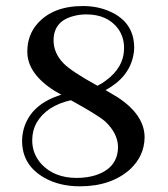

<svg xmlns="http://www.w3.org/2000/svg" viewBox="-20 -620 568 649"><path d="M250 9.8Q355.5 9.8 419.9 -47.9Q467.8 -92.8 468.8 -155.3Q468.8 -231.4 377.9 -291Q360.4 -301.8 336.9 -315.4Q416 -358.4 430.7 -432.6Q433.6 -445.3 433.6 -458Q433.6 -545.9 349.6 -582Q309.6 -599.6 259.8 -599.6Q159.2 -599.6 106.4 -540Q72.3 -501 72.3 -445.3Q72.3 -371.1 165 -312.5Q175.8 -306.6 187.5 -299.8Q85 -268.6 60.5 -185.5Q54.7 -164.1 54.7 -143.6Q54.7 -61.5 130.9 -18.6Q181.6 9.8 250 9.8ZM161.1 -483.4Q161.1 -547.9 227.5 -565.4Q248 -571.3 271.5 -571.3Q342.8 -571.3 378.9 -523.4Q399.4 -495.1 399.4 -458Q399.4 -392.6 337.9 -347.7Q325.2 -337.9 309.6 -330.1Q222.7 -377.9 195.3 -405.3Q161.1 -440.4 161.1 -483.4ZM88.9 -145.5Q88.9 -211.9 149.4 -252.9Q179.7 -272.5 219.7 -281.2Q308.6 -232.4 335 -210Q377.9 -169.9 378.9 -124Q378.9 -51.8 301.8 -27.3Q273.4 -18.6 239.3 -18.6Q163.1 -18.6 119.1 -66.4Q88.9 -100.6 88.9 -145.5Z"/></svg>

Font: Abhaya Libre SemiBold
Style: Regular
Weight: 600
Designer: Pushpananda Ekanayake, Sol Matas, Pathum Egodawatta
Foundry: Mooniak
Version: Version 1.050 ; ttfautohint (v1.6)